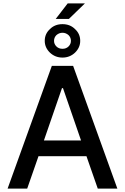

<svg xmlns="http://www.w3.org/2000/svg" viewBox="-20 -1117 740 1137"><path d="M287 -727H413L675 0H559L492 -192H208L141 0H25ZM353 -595H347L240 -285H460ZM276 -805Q245 -835 245 -875Q245 -917 276 -945Q305 -974 350 -974Q395 -974 424 -945Q455 -917 455 -875Q455 -835 424 -805Q393 -776 350 -776Q307 -776 276 -805ZM483 -1097 388 -1005H310L381 -1097ZM386 -842Q400 -856 400 -875Q400 -895 386 -909Q370 -923 350 -923Q330 -923 314 -909Q300 -895 300 -875Q300 -856 314 -842Q328 -828 350 -828Q372 -828 386 -842Z"/></svg>

Font: Sinter Medium
Style: Regular
Weight: 500
Foundry: Adobe & rsms
Version: Version 1.000